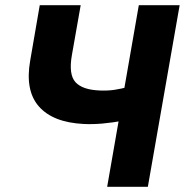

<svg xmlns="http://www.w3.org/2000/svg" viewBox="-20 -720 712 740"><path d="M96.4 -486.6 133.2 -700H291L257 -507.2Q244 -433 270.9 -403.3Q297.8 -373.6 365.2 -371.2Q395.2 -370 420.6 -373.7Q446 -377.4 480.2 -386.6L457.6 -255.4Q414.6 -247.4 375.6 -243.9Q336.6 -240.4 302 -242.2Q184.2 -248.2 130.1 -309.5Q76 -370.8 96.4 -486.6ZM515 -700H672.4L549.8 0H393Z"/></svg>

Font: Fixel Italic Variable Display Thin
Style: Italic
Weight: 100
Italic angle: -10°
Designer: AlfaBravo + MacPaw
Foundry: Kyrylo Tkachov, Marchela Mozhyna, Serhii Makarenko, Maria Weinstein, Zakhar Kryvoshyya
Version: Version 1.210;Glyphs 3.2 (3217)